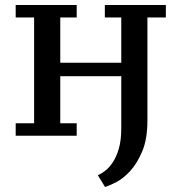

<svg xmlns="http://www.w3.org/2000/svg" viewBox="-20 -545 722 771"><path d="M288 0H43V-50H117V-475H43V-525H288V-475H222V-293H467V-475H401V-525H646V-475H572V-62Q572 13 551.5 62Q531 111 503 141.5Q475 172 446.5 186.5Q418 201 402 206L373 159Q386 153 402 141Q418 129 432.5 107.5Q447 86 457 52.5Q467 19 467 -31V-239H222V-50H288Z"/></svg>

Font: PT Serif Caption
Style: Regular
Weight: 400
Designer: A.Korolkova, O.Umpeleva, V.Yefimov
Foundry: ParaType Ltd
Version: Version 1.000W OFL